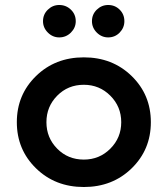

<svg xmlns="http://www.w3.org/2000/svg" viewBox="-20 -740 672 770"><path d="M217.5 -590Q191.2 -590 171.9 -609.4Q152.5 -628.8 152.5 -655Q152.5 -682.5 171.9 -701.2Q191.2 -720 217.5 -720Q245 -720 264.4 -701.2Q283.8 -682.5 283.8 -655Q283.8 -628.8 264.4 -609.4Q245 -590 217.5 -590ZM413.8 -590Q387.5 -590 368.1 -609.4Q348.8 -628.8 348.8 -655Q348.8 -682.5 368.1 -701.2Q387.5 -720 413.8 -720Q441.2 -720 460 -701.2Q478.8 -682.5 478.8 -655Q478.8 -628.8 460 -609.4Q441.2 -590 413.8 -590ZM508.1 -65Q431.2 10 316.2 10Q201.2 10 124.4 -65Q47.5 -140 47.5 -250Q47.5 -360 124.4 -435Q201.2 -510 316.2 -510Q431.2 -510 508.1 -435Q585 -360 585 -250Q585 -140 508.1 -65ZM316.2 -100Q378.8 -100 422.5 -143.8Q466.2 -187.5 466.2 -250Q466.2 -312.5 422.5 -356.2Q378.8 -400 316.2 -400Q252.5 -400 209.4 -356.2Q166.2 -312.5 166.2 -250Q166.2 -187.5 209.4 -143.8Q252.5 -100 316.2 -100Z"/></svg>

Font: Now Alt Medium
Style: Regular
Weight: 500
Designer: Alfredo Marco Pradil
Foundry: Alfredo Marco Pradil
Version: Version 1.002;PS 001.002;hotconv 1.0.88;makeotf.lib2.5.64775